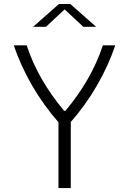

<svg xmlns="http://www.w3.org/2000/svg" viewBox="-20 -962 660 982"><path d="M279 0V-382.5H342V0ZM308 -395H314.5Q381 -474.5 429 -558Q477 -641.5 506 -730H569.5Q535 -627.5 476.5 -525.8Q418 -424 336.5 -331.5H283.5Q202 -424 143.5 -525.8Q85 -627.5 50.5 -730H116.5Q145.5 -641.5 193.5 -558Q241.5 -474.5 308 -395ZM281.5 -941.5H339.5L471.5 -825H406L296.5 -927H324.5L215 -825H149.5Z"/></svg>

Font: Monaspace Argon Var ExtraLight
Style: Regular
Weight: 200
Designer: Riley Cran and the Lettermatic Team
Version: Version 1.200 (Monaspace Argon Var)